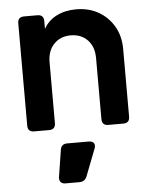

<svg xmlns="http://www.w3.org/2000/svg" viewBox="-56 -602 705 905"><g transform="rotate(-5 296.5 -149.5)"><path d="M91 0Q61 0 61 -30V-514Q61 -544 91 -544H154Q184 -544 184 -514V-477Q206 -516 246 -536Q286 -556 338 -556Q398 -556 444 -529.5Q490 -503 516.5 -457Q543 -411 543 -350V-30Q543 0 513 0H442Q412 0 412 -30V-319Q412 -373 381.5 -404.5Q351 -436 302 -436Q253 -436 222.5 -404Q192 -372 192 -319V-30Q192 0 162 0ZM217 257Q202 257 194.5 248.5Q187 240 189 225L209 98Q213 70 241 70H343Q360 70 367 79.5Q374 89 368 105L318 234Q308 257 283 257Z"/></g></svg>

Font: Pitagon Sans Text
Style: Bold
Weight: 700
Designer: Travis Tran
Foundry: Pitagon
Version: Version 1.001; ttfautohint (v1.8.4.7-5d5b);gftools[0.9.26]